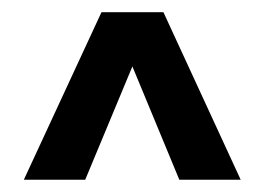

<svg xmlns="http://www.w3.org/2000/svg" viewBox="-20 -770 434 315"><path d="M19.1 -475.1 146.5 -750H248.1L374.9 -475.1H274.2L197.2 -661L119.8 -475.1Z"/></svg>

Font: Saira Thin Condensed
Style: Regular
Weight: 100
Width: 3
Version: Version 1.101